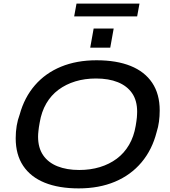

<svg xmlns="http://www.w3.org/2000/svg" viewBox="-20 -1032 943 1064"><path d="M416 12Q306 12 228 -19.5Q150 -51 108.5 -113Q67 -175 67 -266Q67 -302 72.5 -335Q78 -368 89 -397Q115 -492 173.5 -559.5Q232 -627 318.5 -662.5Q405 -698 515 -698Q626 -698 704 -666.5Q782 -635 823.5 -573Q865 -511 865 -420Q865 -388 861 -358Q857 -328 848 -300Q823 -202 764 -132Q705 -62 617 -25Q529 12 416 12ZM419 -90Q481 -90 533.5 -106Q586 -122 627 -152.5Q668 -183 695 -229Q722 -275 732 -335Q734 -349 736 -360.5Q738 -372 738.5 -381Q739 -390 739.5 -397.5Q740 -405 740 -413Q740 -475 712 -515.5Q684 -556 633 -576.5Q582 -597 512 -597Q450 -597 397.5 -581Q345 -565 304 -534.5Q263 -504 236.5 -458.5Q210 -413 200 -353Q197 -338 195.5 -326.5Q194 -315 193 -306Q192 -297 191.5 -289.5Q191 -282 191 -275Q191 -213 219 -172Q247 -131 298.5 -110.5Q350 -90 419 -90ZM480 -768 499 -874H610L591 -768ZM391 -941 404 -1012H753L740 -941Z"/></svg>

Font: Archivo SemiExpanded Medium
Style: Italic
Weight: 500
Width: 6
Italic angle: -10°
Designer: Hector Gatti
Foundry: Omnibus-Type
Version: Version 2.001